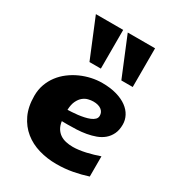

<svg xmlns="http://www.w3.org/2000/svg" viewBox="-207 -1001 1047 1141"><g transform="rotate(30 316.5 -430.5)"><path d="M564.5 -21Q518.6 -5.9 465.3 4.2Q412.1 14.2 354.5 14.2Q291.5 14.2 234.4 -2.4Q177.2 -19 133.8 -54.2Q90.3 -89.4 64.7 -143.3Q39.1 -197.3 39.1 -272Q39.1 -314.5 52.2 -350.8Q65.4 -387.2 88.1 -417Q110.8 -446.8 141.4 -469.7Q171.9 -492.7 206.8 -508.3Q241.7 -523.9 278.8 -532Q315.9 -540 351.6 -540Q407.7 -540 450.7 -527.6Q493.7 -515.1 522.2 -494.1Q550.8 -473.1 565.4 -445.3Q580.1 -417.5 580.1 -386.2Q580.1 -348.1 567.1 -321.3Q554.2 -294.4 532.5 -276.1Q510.7 -257.8 482.2 -247.3Q453.6 -236.8 421.9 -231.2Q390.1 -225.6 357.2 -224.1Q324.2 -222.7 294.4 -222.7Q284.2 -222.7 274.7 -222.9Q265.1 -223.1 255.9 -223.1Q259.8 -195.3 271.2 -176.3Q282.7 -157.2 300 -145.3Q317.4 -133.3 340.1 -128.2Q362.8 -123 388.7 -123Q408.2 -123 430.4 -126Q452.6 -128.9 475.3 -134Q498 -139.2 520.8 -145.8Q543.5 -152.3 564.5 -159.7ZM251.5 -298.3Q263.2 -298.8 281.5 -299.8Q299.8 -300.8 320.3 -303.2Q340.8 -305.7 361.3 -310.1Q381.8 -314.5 398.4 -321.3Q415 -328.1 425.3 -338.4Q435.5 -348.6 435.5 -363.3Q435.5 -388.2 415.8 -403.1Q396 -418 360.8 -418Q344.7 -418 326.2 -413.3Q307.6 -408.7 291.5 -395.5Q275.4 -382.3 264.2 -358.9Q252.9 -335.4 251.5 -298.3ZM441.4 -609.4 332 -875H519.5V-609.4ZM222.7 -609.4 113.3 -875H300.8V-609.4Z"/></g></svg>

Font: Candal
Style: Regular
Weight: 400
Designer: vernon adams
Foundry: vernon adams
Version: Version 1.000